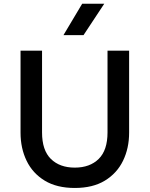

<svg xmlns="http://www.w3.org/2000/svg" viewBox="-20 -964 780 1000"><path d="M369.5 15Q276 15 213.2 -23Q150.5 -61 118.8 -126.2Q87 -191.5 87 -273V-700H199V-274Q199 -181.5 245 -136.2Q291 -91 369.5 -91Q448 -91 494 -136.2Q540 -181.5 540 -274V-700H652.5V-273Q652.5 -192 620.8 -126.8Q589 -61.5 526.2 -23.2Q463.5 15 369.5 15ZM310.5 -781 408 -944.5H523L415 -781Z"/></svg>

Font: Geologica EX
Style: Regular
Weight: 400
Designer: Sindre Bremnes, Frode Helland
Foundry: Monokrom Skriftforlag AS
Version: Version 1.010;gftools[0.9.28]